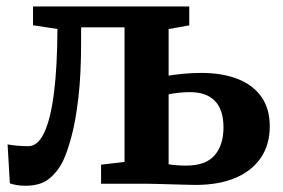

<svg xmlns="http://www.w3.org/2000/svg" viewBox="-20 -576 886 602"><path d="M59.9 6.4Q44.8 6.4 32.1 4.2Q19.5 2 10.9 -1.1L3.8 -123.3Q14.3 -121 33.3 -119.3Q52.3 -117.6 68.7 -117.6Q98.8 -117.6 118.8 -160.4Q138.9 -203.2 149.3 -285.2Q159.6 -367.1 160.1 -485.1L83.5 -496.8V-555.7H573.4V-496.5L508.7 -484.8V-338.9Q526.2 -341.8 554 -344.6Q581.8 -347.4 610.8 -347.4Q676.7 -347.4 725.1 -328.5Q773.4 -309.6 799.6 -272.4Q825.8 -235.2 825.8 -180.1Q825.8 -122.1 797.6 -80.9Q769.4 -39.7 717.4 -17.9Q665.5 3.8 593.6 3.8Q583.8 3.8 562.6 3.2Q541.4 2.6 516.1 1.9Q490.9 1.3 468.4 0.6Q445.9 0 433.2 0H296.9V-59.6L370.5 -68.4V-490.4H234.3V-442.1Q234.3 -341.9 225.7 -269.2Q217.2 -196.5 204.1 -148.1Q191.1 -99.6 178 -72.2Q161.9 -38.5 134.6 -16.1Q107.4 6.4 59.9 6.4ZM563.7 -56.8Q625.3 -56.8 653 -89.1Q680.7 -121.4 680.7 -176.5Q680.7 -232.3 653.7 -259.7Q626.7 -287.1 576.1 -287.1Q557.9 -287.1 539.9 -285.1Q521.9 -283.1 508.7 -280.3V-61Q519.2 -59 533.7 -57.9Q548.3 -56.8 563.7 -56.8Z"/></svg>

Font: Merriweather 7pt Light
Style: Regular
Weight: 300
Designer: Eben Sorkin
Foundry: Eben Sorkin
Version: Version 2.200;gftools[0.9.31]